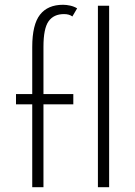

<svg xmlns="http://www.w3.org/2000/svg" viewBox="-20 -784 566 804"><path d="M115 0V-347H47V-390H115V-587Q115 -681 147.5 -722.5Q180 -764 244 -764Q258 -764 274 -760.5Q290 -757 303 -749L283 -715Q270 -725 248 -725Q205 -725 183.5 -695Q162 -665 162 -588V-390H287V-347H162V0ZM390 -760H437V0H390Z"/></svg>

Font: Synthetic Light
Style: Regular
Weight: 300
Designer: Santiago Orozco
Foundry: Typemade
Version: Version 2.000; ttfautohint (v1.8.4.7-5d5b)